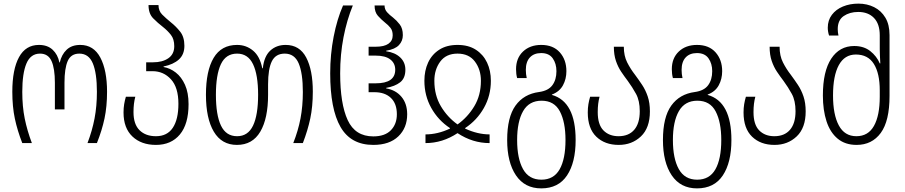

<svg xmlns="http://www.w3.org/2000/svg" viewBox="-20 -790 4999 1060"><path d="M103 0Q76 -69 62 -135Q48 -201 48 -283Q48 -407 85 -474.5Q122 -542 195 -542Q242 -542 270.5 -515.5Q299 -489 308 -445H310Q320 -489 348 -515.5Q376 -542 423 -542Q497 -542 534 -472Q571 -402 571 -283Q571 -202 557 -136Q543 -70 515 0H463Q489 -68 502 -136Q515 -204 515 -283Q515 -386 492.5 -440Q470 -494 418 -494Q372 -494 354 -453.5Q336 -413 336 -333V-186H283V-333Q283 -412 264.5 -453Q246 -494 201 -494Q149 -494 126 -439.5Q103 -385 103 -283Q103 -202 116.5 -135.5Q130 -69 156 0Z M841 10Q760 10 711 -36.5Q662 -83 662 -169Q662 -194 665.5 -215Q669 -236 675 -256H727Q722 -237 719.5 -216.5Q717 -196 717 -171Q717 -104 750.5 -71Q784 -38 841 -38Q903 -38 934 -84.5Q965 -131 965 -217Q965 -307 924 -352Q883 -397 822 -397H787V-446H825Q877 -446 909.5 -468.5Q942 -491 942 -535Q942 -574 923.5 -597.5Q905 -621 881 -640Q851 -663 825.5 -689Q800 -715 800 -762H855Q855 -730 875.5 -709.5Q896 -689 923 -667Q951 -645 974.5 -615.5Q998 -586 998 -537Q998 -489 967.5 -461.5Q937 -434 883 -423V-420Q919 -414 950.5 -389.5Q982 -365 1001.5 -321.5Q1021 -278 1021 -215Q1021 -105 973 -47.5Q925 10 841 10Z M1288 10Q1204 10 1160.5 -63Q1117 -136 1117 -267Q1117 -399 1159.5 -470.5Q1202 -542 1289 -542Q1339 -542 1377 -510.5Q1415 -479 1428 -413H1431Q1438 -479 1472 -510.5Q1506 -542 1557 -542Q1634 -542 1670.5 -472.5Q1707 -403 1707 -284Q1707 -202 1693 -136Q1679 -70 1652 0H1599Q1626 -68 1639 -136Q1652 -204 1652 -282Q1652 -386 1629 -440Q1606 -494 1552 -494Q1502 -494 1481 -452Q1460 -410 1460 -324V-267Q1460 -136 1417 -63Q1374 10 1288 10ZM1289 -38Q1349 -38 1377 -96.5Q1405 -155 1405 -267Q1405 -377 1377 -435.5Q1349 -494 1289 -494Q1227 -494 1199.5 -435.5Q1172 -377 1172 -267Q1172 -155 1200 -96.5Q1228 -38 1289 -38Z M2041 10Q1917 10 1860 -89Q1803 -188 1803 -385Q1803 -490 1822 -587.5Q1841 -685 1874 -760H1928Q1895 -680 1876.5 -584.5Q1858 -489 1858 -385Q1858 -217 1899.5 -127Q1941 -37 2041 -37Q2105 -37 2138 -71Q2171 -105 2171 -159Q2171 -218 2138 -249.5Q2105 -281 2047 -281H2015V-330H2054Q2162 -330 2162 -405Q2162 -441 2134.5 -462Q2107 -483 2054 -483H2015V-532H2054Q2101 -532 2124.5 -548.5Q2148 -565 2148 -595Q2148 -621 2135.5 -636.5Q2123 -652 2106 -665Q2085 -682 2066.5 -702.5Q2048 -723 2048 -760H2103Q2103 -738 2117 -722.5Q2131 -707 2150 -693Q2170 -677 2187 -655Q2204 -633 2204 -596Q2204 -564 2182.5 -541Q2161 -518 2112 -510V-507Q2161 -500 2189.5 -473Q2218 -446 2218 -405Q2218 -358 2189 -335.5Q2160 -313 2112 -305V-302Q2165 -293 2196.5 -255.5Q2228 -218 2228 -159Q2228 -84 2179 -37Q2130 10 2041 10Z M2329 0V-48Q2396 -48 2464 -80V-83Q2399 -126 2361 -194Q2323 -262 2323 -344Q2323 -400 2343.5 -444.5Q2364 -489 2405 -515.5Q2446 -542 2506 -542Q2566 -542 2607 -515.5Q2648 -489 2669 -444.5Q2690 -400 2690 -344Q2690 -262 2651.5 -194Q2613 -126 2548 -83V-80Q2617 -48 2683 -48V0Q2589 0 2506 -55Q2423 0 2329 0ZM2506 -103Q2562 -143 2598.5 -203.5Q2635 -264 2635 -344Q2635 -406 2602 -450Q2569 -494 2506 -494Q2443 -494 2410.5 -450Q2378 -406 2378 -344Q2378 -264 2414 -203.5Q2450 -143 2506 -103Z M2968 250Q2877 250 2828.5 178Q2780 106 2780 -17Q2780 -143 2826 -207Q2872 -271 2956 -282Q3007 -289 3029.5 -319.5Q3052 -350 3052 -397Q3052 -439 3031.5 -468Q3011 -497 2968 -497Q2928 -497 2905.5 -473Q2883 -449 2883 -404Q2883 -381 2888 -359H2835Q2832 -370 2830.5 -382Q2829 -394 2829 -408Q2829 -469 2867.5 -505.5Q2906 -542 2968 -542Q3034 -542 3070.5 -501Q3107 -460 3107 -397Q3107 -354 3088 -319Q3069 -284 3027 -268V-266Q3158 -229 3158 -17Q3158 107 3110.5 178.5Q3063 250 2968 250ZM2969 202Q3037 202 3069.5 145Q3102 88 3102 -17Q3102 -116 3071 -175Q3040 -234 2970 -234Q2901 -234 2868 -176.5Q2835 -119 2835 -17Q2835 85 2867.5 143.5Q2900 202 2969 202Z M3396 10Q3319 10 3272 -35.5Q3225 -81 3225 -169Q3225 -194 3228.5 -215Q3232 -236 3238 -256H3290Q3285 -237 3282.5 -216.5Q3280 -196 3280 -171Q3280 -102 3311.5 -70Q3343 -38 3395 -38Q3451 -38 3481.5 -73.5Q3512 -109 3512 -176Q3512 -234 3491.5 -271.5Q3471 -309 3446 -343Q3427 -368 3409.5 -394Q3392 -420 3380.5 -453.5Q3369 -487 3369 -532H3424Q3424 -482 3442.5 -445.5Q3461 -409 3486 -377Q3506 -350 3525 -321.5Q3544 -293 3556 -257.5Q3568 -222 3568 -175Q3568 -84 3518.5 -37Q3469 10 3396 10Z M3828 250Q3737 250 3688.5 178Q3640 106 3640 -17Q3640 -143 3686 -207Q3732 -271 3816 -282Q3867 -289 3889.5 -319.5Q3912 -350 3912 -397Q3912 -439 3891.5 -468Q3871 -497 3828 -497Q3788 -497 3765.5 -473Q3743 -449 3743 -404Q3743 -381 3748 -359H3695Q3692 -370 3690.5 -382Q3689 -394 3689 -408Q3689 -469 3727.5 -505.5Q3766 -542 3828 -542Q3894 -542 3930.5 -501Q3967 -460 3967 -397Q3967 -354 3948 -319Q3929 -284 3887 -268V-266Q4018 -229 4018 -17Q4018 107 3970.5 178.5Q3923 250 3828 250ZM3829 202Q3897 202 3929.5 145Q3962 88 3962 -17Q3962 -116 3931 -175Q3900 -234 3830 -234Q3761 -234 3728 -176.5Q3695 -119 3695 -17Q3695 85 3727.5 143.5Q3760 202 3829 202Z M4256 10Q4179 10 4132 -35.5Q4085 -81 4085 -169Q4085 -194 4088.5 -215Q4092 -236 4098 -256H4150Q4145 -237 4142.5 -216.5Q4140 -196 4140 -171Q4140 -102 4171.5 -70Q4203 -38 4255 -38Q4311 -38 4341.5 -73.5Q4372 -109 4372 -176Q4372 -234 4351.5 -271.5Q4331 -309 4306 -343Q4287 -368 4269.5 -394Q4252 -420 4240.5 -453.5Q4229 -487 4229 -532H4284Q4284 -482 4302.5 -445.5Q4321 -409 4346 -377Q4366 -350 4385 -321.5Q4404 -293 4416 -257.5Q4428 -222 4428 -175Q4428 -84 4378.5 -37Q4329 10 4256 10Z M4709 10Q4646 10 4604.5 -24.5Q4563 -59 4543 -120.5Q4523 -182 4523 -263Q4523 -396 4569 -466Q4615 -536 4696 -536Q4749 -536 4784.5 -508Q4820 -480 4837 -440H4840Q4839 -460 4838 -480.5Q4837 -501 4837 -518V-595Q4837 -658 4805 -691Q4773 -724 4718 -724Q4671 -724 4638 -701.5Q4605 -679 4605 -629Q4605 -612 4609 -594H4557Q4550 -616 4550 -637Q4550 -678 4572.5 -708Q4595 -738 4633.5 -754Q4672 -770 4719 -770Q4767 -770 4806 -750.5Q4845 -731 4868 -692.5Q4891 -654 4891 -596V-261Q4891 -122 4842.5 -56Q4794 10 4709 10ZM4708 -38Q4773 -38 4805 -95Q4837 -152 4837 -256V-291Q4837 -385 4804.5 -437Q4772 -489 4705 -489Q4643 -489 4611 -430.5Q4579 -372 4579 -263Q4579 -157 4611 -97.5Q4643 -38 4708 -38Z"/></svg>

Font: Noto Sans Georgian Condensed Light
Style: Regular
Weight: 300
Width: 3
Designer: Monotype Design Team, Akaki Razmadze
Foundry: Google LLC
Version: Version 2.005; ttfautohint (v1.8.4.7-5d5b)